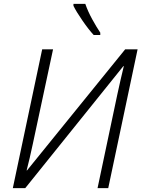

<svg xmlns="http://www.w3.org/2000/svg" viewBox="-20 -968 728 988"><path d="M46 0H110L615 -628L617 -627Q610 -598 601 -559.5Q592 -521 584 -483L482 0H537L688 -714H624L119 -91H117Q124 -118 133 -156Q142 -194 149 -228L253 -714H197ZM462 -788H496V-800Q477 -828 454.5 -869Q432 -910 419 -948H358V-938Q372 -909 404 -862.5Q436 -816 462 -788Z"/></svg>

Font: Noto Sans UI Light
Style: Italic
Weight: 300
Italic angle: -12°
Designer: Monotype Design Team
Foundry: Monotype Imaging Inc.
Version: Version 1.901